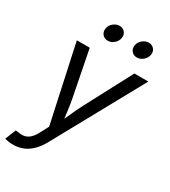

<svg xmlns="http://www.w3.org/2000/svg" viewBox="-237 -855 1035 1171"><g transform="rotate(30 281.0 -269.5)"><path d="M-9.8 199.2 20.5 123.5 38.1 125Q62.5 129.9 83.3 126Q104 122.1 122.6 105Q141.1 87.9 158.7 52.7L185.5 1.5L68.4 -539.1H159.2L221.7 -221.2Q231 -173.8 236.3 -126.7Q241.7 -79.6 248 -35.2H217.8Q239.3 -79.6 259.8 -126.7Q280.3 -173.8 305.7 -221.2L473.6 -539.1H571.8L229 84.5Q207 125.5 179.4 152.8Q151.9 180.2 119.4 193.6Q86.9 207 49.8 207Q30.3 207 14.4 204.3Q-1.5 201.7 -9.8 199.2ZM437 -630.9Q413.6 -630.9 399.4 -647.9Q385.3 -665 389.2 -689Q393.1 -712.4 412.8 -729.2Q432.6 -746.1 456.5 -746.1Q480.5 -746.1 494.4 -729.2Q508.3 -712.4 504.4 -689Q500.5 -665 480.7 -647.9Q460.9 -630.9 437 -630.9ZM231.9 -630.9Q208 -630.9 194.1 -647.9Q180.2 -665 184.1 -689Q187.5 -712.4 207.5 -729.2Q227.5 -746.1 251.5 -746.1Q274.9 -746.1 288.8 -729.2Q302.7 -712.4 298.8 -689Q295.4 -665 275.6 -647.9Q255.9 -630.9 231.9 -630.9Z"/></g></svg>

Font: Inter 18pt
Style: Italic
Weight: 400
Italic angle: -9.3988°
Designer: Rasmus Andersson
Foundry: rsms
Version: Version 4.001;git-66647c0bb